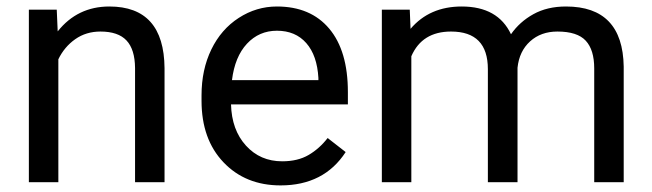

<svg xmlns="http://www.w3.org/2000/svg" viewBox="-20 -558 1998 588"><path d="M153.8 -528.3 156.7 -461.9Q217.3 -538.1 314.9 -538.1Q482.4 -538.1 483.9 -349.1V0H393.6V-349.6Q393.1 -406.7 367.4 -434.1Q341.8 -461.4 287.6 -461.4Q243.7 -461.4 210.4 -438Q177.2 -414.6 158.7 -376.5V0H68.4V-528.3Z M839.4 9.8Q731.9 9.8 664.6 -60.8Q597.2 -131.3 597.2 -249.5V-266.1Q597.2 -344.7 627.2 -406.5Q657.2 -468.3 711.2 -503.2Q765.1 -538.1 828.1 -538.1Q931.2 -538.1 988.3 -470.2Q1045.4 -402.3 1045.4 -275.9V-238.3H687.5Q689.5 -160.2 733.2 -112.1Q776.9 -64 844.2 -64Q892.1 -64 925.3 -83.5Q958.5 -103 983.4 -135.3L1038.6 -92.3Q972.2 9.8 839.4 9.8ZM828.1 -463.9Q773.4 -463.9 736.3 -424.1Q699.2 -384.3 690.4 -312.5H955.1V-319.3Q951.2 -388.2 918 -426Q884.8 -463.9 828.1 -463.9Z M1234.9 -528.3 1237.3 -469.7Q1295.4 -538.1 1394 -538.1Q1504.9 -538.1 1544.9 -453.1Q1571.3 -491.2 1613.5 -514.6Q1655.8 -538.1 1713.4 -538.1Q1887.2 -538.1 1890.1 -354V0H1799.8V-348.6Q1799.8 -405.3 1773.9 -433.3Q1748 -461.4 1687 -461.4Q1636.7 -461.4 1603.5 -431.4Q1570.3 -401.4 1564.9 -350.6V0H1474.1V-346.2Q1474.1 -461.4 1361.3 -461.4Q1272.5 -461.4 1239.7 -385.7V0H1149.4V-528.3Z"/></svg>

Font: Vazir FD-UI
Style: Regular-FD-UI
Weight: 400
Designer: Saber Rastikerdar
Foundry: Saber Rastikerdar
Version: Version 30.1.0